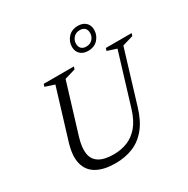

<svg xmlns="http://www.w3.org/2000/svg" viewBox="-196 -1061 1221 1246"><g transform="rotate(-30 415.0 -438.0)"><path d="M197 -257Q176 -187.5 183.2 -140.5Q190.5 -93.5 228.8 -69.8Q267 -46 338 -46Q391.5 -46 438.5 -64.2Q485.5 -82.5 522.8 -125.8Q560 -169 583 -244.5L700 -628.5L630.5 -651L636.5 -670H830L824 -651L743 -627L623 -232Q597 -145.5 553.2 -92Q509.5 -38.5 450.2 -14.2Q391 10 318.5 10Q234 10 180.2 -19.5Q126.5 -49 110.5 -109.2Q94.5 -169.5 122.5 -261.5L234.5 -628.5L165 -651L171 -670H397L391 -651L310 -627ZM551 -885.5Q586.5 -885.5 608.2 -865.5Q630 -845.5 630 -811Q630 -770.5 603 -740.5Q576 -710.5 528.5 -710.5Q493.5 -710.5 471.5 -730.5Q449.5 -750.5 449.5 -785Q449.5 -825.5 476.8 -855.5Q504 -885.5 551 -885.5ZM532 -741Q562 -741 579.5 -760.5Q597 -780 597 -805.5Q597 -829.5 584 -842.2Q571 -855 547.5 -855Q517.5 -855 500 -835.5Q482.5 -816 482.5 -790.5Q482.5 -766.5 495.5 -753.8Q508.5 -741 532 -741Z"/></g></svg>

Font: Newsreader 18pt
Style: Italic
Weight: 400
Italic angle: -17°
Version: Version 1.003